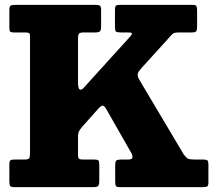

<svg xmlns="http://www.w3.org/2000/svg" viewBox="-20 -770 878 790"><path d="M18.5 -25V-92.5Q18.5 -105.5 22 -109.5Q25.5 -113.5 38 -113.5H79Q96 -113.5 99.8 -118.2Q103.5 -123 103.5 -139.5V-619Q103.5 -632 99.2 -634.2Q95 -636.5 82 -636.5H37.5Q24 -636.5 21.2 -640.8Q18.5 -645 18.5 -659V-729Q18.5 -743 23.5 -746.5Q28.5 -750 41.5 -750H373.5Q386 -750 391 -746.5Q396 -743 396 -730V-664Q396 -646.5 391.8 -641.5Q387.5 -636.5 371 -636.5H325Q309.5 -636.5 305.2 -631.8Q301 -627 301 -610.5V-430.5Q301 -405 308.5 -401.8Q316 -398.5 325.5 -410L516 -620Q524 -629.5 522.8 -633Q521.5 -636.5 506.5 -636.5H478.5Q461 -636.5 457 -640.2Q453 -644 453 -662V-730Q453 -742 456.5 -746Q460 -750 471.5 -750H774.5Q786 -750 788.5 -744Q791 -738 791 -726.5V-663Q791 -647 787.8 -641.8Q784.5 -636.5 768.5 -636.5H719Q698.5 -636.5 692.2 -632Q686 -627.5 677.5 -617L559.5 -487Q549 -474.5 546.8 -466.5Q544.5 -458.5 552.5 -443L736 -134.5Q745.5 -121.5 752.8 -117.5Q760 -113.5 783 -113.5H817.5Q829.5 -113.5 833.5 -109.8Q837.5 -106 837.5 -94V-19Q837.5 -6 832.5 -3Q827.5 0 814 0H474Q461 0 457.5 -4Q454 -8 454 -21.5V-90.5Q454 -106 459 -109.8Q464 -113.5 478 -113.5H503.5Q523.5 -113.5 524.8 -120.8Q526 -128 522 -137.5L416.5 -322.5Q409 -335.5 402.5 -335.2Q396 -335 385.5 -324L317.5 -247.5Q310 -238.5 305.5 -230.8Q301 -223 301 -204.5V-133.5Q301 -120 305.2 -116.8Q309.5 -113.5 323.5 -113.5H369Q382 -113.5 385.2 -109.5Q388.5 -105.5 388.5 -92.5V-26Q388.5 -8.5 383.2 -4.2Q378 0 361.5 0H40Q25 0 21.8 -4.8Q18.5 -9.5 18.5 -25Z"/></svg>

Font: Besley* Narrow Heavy
Style: Regular
Weight: 800
Width: 4
Designer: Owen Earl
Foundry: indestructible type*
Version: Version 3.000; ttfautohint (v1.8.3)